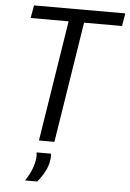

<svg xmlns="http://www.w3.org/2000/svg" viewBox="-60 -744 676 1002"><g transform="rotate(5 277.5 -243.0)"><path d="M544 -633H345L245 0H164L264 -633H65L77 -700H555ZM157 63H233Q234 75 233 89Q229 125 213 155.5Q197 186 174 214H110Q152 151 158 94Q160 77 157 63Z"/></g></svg>

Font: Georama
Style: Italic
Weight: 400
Italic angle: -9°
Designer: Jean-Baptiste Levee
Foundry: Production Type
Version: Version 1.000